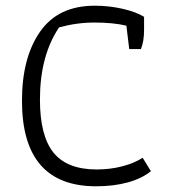

<svg xmlns="http://www.w3.org/2000/svg" viewBox="-20 -644 595 673"><path d="M57 -291Q57 -442 120.5 -533Q184 -624 312 -624Q363 -624 410.5 -613Q458 -602 485 -585V-539Q485 -499 474 -472H433L423 -554Q377 -565 311 -565Q249 -565 187 -548Q120 -448 120 -295Q120 -168 167.5 -109Q215 -50 319 -50Q366 -50 408.5 -61Q451 -72 480 -91L509 -44Q477 -18 427.5 -4.5Q378 9 317 9Q57 9 57 -291Z"/></svg>

Font: Athiti
Style: Regular
Weight: 400
Designer: CadsonDemak Team
Foundry: CadsonDemak
Version: Version 1.032